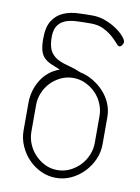

<svg xmlns="http://www.w3.org/2000/svg" viewBox="-84 -785 622 850"><g transform="rotate(10 227.5 -360.0)"><path d="M261 -692Q225 -692 195 -690.5Q165 -689 143.5 -679.5Q122 -670 110.5 -649.5Q99 -629 101 -592Q103 -554 116.5 -535Q130 -516 151 -506Q172 -496 198.5 -489.5Q225 -483 252 -471Q282 -465 309.5 -449Q337 -433 358.5 -410Q380 -387 392.5 -358Q405 -329 405 -296V-174Q405 -138 390.5 -105.5Q376 -73 351.5 -47.5Q327 -22 295 -7Q263 8 227 8Q191 8 159 -7Q127 -22 103 -47Q79 -72 64.5 -105Q50 -138 50 -174V-296Q50 -354 79 -401Q108 -448 161 -467Q139 -476 121 -483.5Q103 -491 90.5 -502.5Q78 -514 71.5 -534Q65 -554 65 -589Q65 -643 84 -671.5Q103 -700 132.5 -712.5Q162 -725 196.5 -726.5Q231 -728 262 -728Q293 -728 321.5 -717Q350 -706 372 -691Q394 -676 407 -660.5Q420 -645 420 -636Q420 -630 414.5 -622Q409 -614 402 -614Q397 -614 387 -626Q377 -638 360 -653Q343 -668 319 -680Q295 -692 261 -692ZM370 -296Q370 -323 359 -349.5Q348 -376 328.5 -396Q309 -416 283 -428.5Q257 -441 227 -441Q197 -441 171 -428.5Q145 -416 126 -396Q107 -376 96 -349.5Q85 -323 85 -296V-174Q85 -146 96 -119.5Q107 -93 126.5 -72.5Q146 -52 171.5 -39.5Q197 -27 227 -27Q257 -27 283 -39.5Q309 -52 328.5 -72.5Q348 -93 359 -119.5Q370 -146 370 -174Z"/></g></svg>

Font: AkaAcidDosis
Style: ExtraLight
Weight: 250
Designer: Edgar Tolentino, Pablo Impallari, Igino Marini, Aka-Acid
Foundry: Edgar Tolentino, Pablo Impallari, Igino Marini, Aka-Acid
Version: Version 1.007